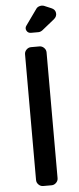

<svg xmlns="http://www.w3.org/2000/svg" viewBox="-63 -990 421 1022"><g transform="rotate(-5 147.5 -478.5)"><path d="M251 -939Q271 -931 273.5 -912Q276 -893 259 -879L193 -826Q182 -818 171 -818H132Q115 -818 108 -832Q101 -846 111 -859L171 -943Q177 -952 189.5 -955.5Q202 -959 213 -955ZM205 -35Q205 -21 194.5 -10.5Q184 0 170 0H125Q111 0 100.5 -10.5Q90 -21 90 -35V-707Q90 -721 100.5 -731.5Q111 -742 125 -742H170Q184 -742 194.5 -731.5Q205 -721 205 -707Z"/></g></svg>

Font: Trueno
Style: Round
Weight: 400
Designer: Julieta Ulanovsky, Jasper
Foundry: Julieta Ulanovsky, Cannot Into Space Fonts
Version: Version 3.001